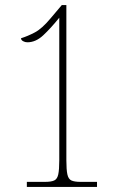

<svg xmlns="http://www.w3.org/2000/svg" viewBox="-20 -738 465 758"><path d="M86 0V-20H158Q182 -20 194 -25.5Q206 -31 210 -49.5Q214 -68 214 -105V-668Q180 -626 150.5 -598.5Q121 -571 88 -571Q79 -571 71 -575.5Q63 -580 63 -587Q89 -595 117.5 -610Q146 -625 180 -666L224 -718H242V-105Q242 -68 246 -49.5Q250 -31 262 -25.5Q274 -20 298 -20H363V0Z"/></svg>

Font: Noto Serif Khmer ExtraCondensed Thin
Style: Regular
Weight: 100
Width: 2
Designer: Danh Hong and the Monotype Design Team
Foundry: Monotype Imaging Inc.
Version: Version 2.004; ttfautohint (v1.8.4.7-5d5b)